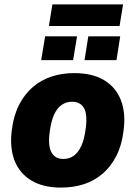

<svg xmlns="http://www.w3.org/2000/svg" viewBox="-20 -841 615 872"><path d="M257 11Q176 11 122 -21.5Q68 -54 45.5 -113.5Q23 -173 34 -253Q42 -317 67 -365.5Q92 -414 129.5 -446Q167 -478 214.5 -493.5Q262 -509 317 -509Q400 -509 453.5 -476.5Q507 -444 529.5 -385Q552 -326 541 -246Q533 -181 508.5 -133Q484 -85 446.5 -52.5Q409 -20 361 -4.5Q313 11 257 11ZM268 -119Q295 -119 315.5 -134Q336 -149 349.5 -179Q363 -209 369 -255Q378 -319 362 -349Q346 -379 307 -379Q281 -379 260 -364.5Q239 -350 225.5 -320Q212 -290 206 -244Q197 -180 213.5 -149.5Q230 -119 268 -119ZM202 -723 218 -821H539L523 -723ZM167 -568 185 -676H330L312 -568ZM364 -568 381 -676H526L509 -568Z"/></svg>

Font: Nunito Sans 10pt SemiCondensed Black
Style: Italic
Weight: 900
Width: 4
Italic angle: -9°
Designer: Vernon Adams
Foundry: Vernon Adams
Version: Version 3.101;gftools[0.9.27]